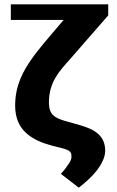

<svg xmlns="http://www.w3.org/2000/svg" viewBox="-20 -731 540 887"><path d="M30 -639H274L184 -533C163 -507 144 -484 128 -461C87 -403 50 -337 50 -243C50 -126 130 -82 224 -57L261 -48C292 -40 312 -33 310 -10H309L310 -9C311 -1 308 9 300 22C291 36 277 56 261 72L344 136C374 113 403 87 427 57C444 34 466 1 466 -35C466 -124 385 -143 317 -162L278 -173C232 -187 206 -202 206 -257C206 -352 254 -402 303 -457L480 -660V-711H30Z"/></svg>

Font: Aerodynamic
Style: Bd
Weight: 500
Designer: Google
Version: Version 2.000980; 2014